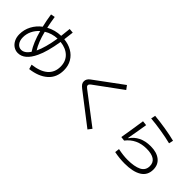

<svg xmlns="http://www.w3.org/2000/svg" viewBox="107 -1781 2797 2797"><g transform="rotate(45 1505.0 -382.5)"><path d="M911 -318Q911 -168 811.5 -80.5Q712 7 540 28L519 -42Q678 -61 758.5 -131Q839 -201 839 -320Q839 -430 770 -496.5Q701 -563 584 -575Q545 -337 485 -213Q395 -19 256 -19Q209 -19 168.5 -45Q128 -71 103.5 -119Q79 -167 79 -230Q79 -325 122.5 -407.5Q166 -490 243 -548Q219 -646 202 -760L266 -772Q283 -662 300 -584Q405 -641 527 -644Q535 -701 544 -802L613 -796Q602 -698 594 -641Q685 -632 757 -591Q829 -550 870 -480Q911 -410 911 -318ZM518 -578Q407 -574 316 -517Q360 -341 425 -240Q484 -364 518 -578ZM387 -174Q312 -288 261 -477Q207 -429 177 -367Q147 -305 147 -236Q147 -168 178.5 -127.5Q210 -87 258 -87Q328 -87 387 -174Z M1288 -315Q1258 -338 1243 -359.5Q1228 -381 1228 -409Q1228 -459 1278 -496L1711 -815L1755 -756L1333 -447Q1321 -438 1315 -429Q1309 -420 1309 -408Q1309 -397 1315.5 -388Q1322 -379 1338 -367L1807 -9L1762 50Z M2745 -648Q2649 -672 2530.5 -691.5Q2412 -711 2305 -720L2319 -788Q2427 -778 2547 -758.5Q2667 -739 2760 -715ZM2289 -73Q2398 -50 2486 -50Q2627 -50 2705 -88.5Q2783 -127 2783 -215Q2783 -289 2728.5 -325.5Q2674 -362 2570 -362Q2369 -362 2254 -213L2189 -221Q2219 -394 2250 -607L2322 -599L2301 -471Q2273 -306 2268 -282L2274 -281Q2320 -351 2399 -390.5Q2478 -430 2587 -430Q2711 -430 2783 -373.5Q2855 -317 2855 -216Q2855 -97 2760.5 -39Q2666 19 2495 19Q2388 19 2281 -3Z"/></g></svg>

Font: IBM Plex Sans JP
Style: Regular
Weight: 400
Designer: Mike Abbink; Paul van der Laan; Pieter van Rosmalen; Wujin Sim; Yejin Wi; Jinhee Kim; Boomi Park; Yona Kim; Kichan Ma
Foundry: Sandoll Inc.
Version: Version 1.001